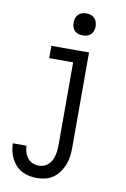

<svg xmlns="http://www.w3.org/2000/svg" viewBox="-102 -792 705 1075"><g transform="rotate(10 250.0 -255.0)"><path d="M185 223Q163 223 141 218.5Q119 214 99.5 203.5Q80 193 65 176.5Q50 160 40 140Q30 120 25.5 98.5Q21 77 20 55H98Q98 73 103.5 91Q109 109 120 123.5Q131 138 148.5 145.5Q166 153 185 153Q200 153 214.5 147.5Q229 142 239.5 131.5Q250 121 257 107.5Q264 94 267.5 79.5Q271 65 272.5 50Q274 35 274 20V-450H138V-520H352V20Q352 45 349 69.5Q346 94 337 117.5Q328 141 313.5 161.5Q299 182 279 196.5Q259 211 234.5 217Q210 223 185 223ZM300 -608Q287 -608 275 -611.5Q263 -615 254 -624Q245 -633 241.5 -645Q238 -657 238 -670Q238 -683 241.5 -695Q245 -707 254 -716Q263 -725 275 -729Q287 -733 300 -733Q313 -733 325 -729Q337 -725 346 -716Q355 -707 359 -695Q363 -683 363 -670Q363 -657 359 -645Q355 -633 346 -624Q337 -615 325 -611.5Q313 -608 300 -608Z"/></g></svg>

Font: Iosevka Julsh Curly
Style: Regular
Weight: 400
Designer: Belleve Invis
Foundry: Belleve Invis
Version: Version 15.0.2; ttfautohint (v1.8.4)